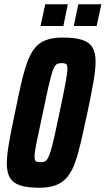

<svg xmlns="http://www.w3.org/2000/svg" viewBox="-20 -872 495 900"><path d="M164 8Q108 8 74.5 -3Q41 -14 26.5 -39Q12 -64 12 -105Q12 -145 22.5 -204Q33 -263 50 -343Q66 -422 79.5 -481Q93 -540 108 -581Q123 -622 144 -647.5Q165 -673 196.5 -684.5Q228 -696 275 -696Q332 -696 365.5 -685Q399 -674 413.5 -649.5Q428 -625 428 -584Q428 -544 417.5 -485Q407 -426 390 -345Q374 -270 360.5 -211.5Q347 -153 332.5 -111.5Q318 -70 296.5 -43.5Q275 -17 243 -4.5Q211 8 164 8ZM170 -112Q181 -112 188.5 -114.5Q196 -117 203 -128Q210 -139 217.5 -163.5Q225 -188 235 -232Q245 -276 259 -344Q279 -438 287.5 -485Q296 -532 296 -550Q296 -563 293 -568Q290 -573 284.5 -574.5Q279 -576 269 -576Q258 -576 250.5 -573.5Q243 -571 236 -560Q229 -549 222 -524.5Q215 -500 205 -456.5Q195 -413 181 -344Q168 -281 159 -240Q150 -199 146 -174.5Q142 -150 142 -137Q142 -125 145 -120Q148 -115 154.5 -113.5Q161 -112 170 -112ZM326 -750 347 -852H455L433 -750ZM170 -750 192 -852H298L277 -750Z"/></svg>

Font: Saira ExtraCondensed ExtraBold
Style: Italic
Weight: 800
Width: 2
Italic angle: -12°
Designer: Hector Gatti with collaboration of the Omnibus-Type team
Foundry: Omnibus-Type
Version: Version 1.101